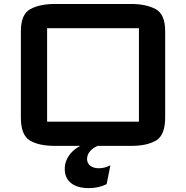

<svg xmlns="http://www.w3.org/2000/svg" viewBox="-20 -727 936 966"><path d="M85 -570Q85 -655.5 132.8 -681.2Q180.5 -707 256 -707H639Q715 -707 763 -681.2Q811 -655.5 811 -570V-136Q811 -47 765.2 -20Q719.5 7 639 7H256Q175.5 7 130.2 -20.2Q85 -47.5 85 -136ZM217 -585V-115Q217 -115 217 -115Q217 -115 217 -115H679Q679 -115 679 -115Q679 -115 679 -115V-585Q679 -585 679 -585Q679 -585 679 -585H217Q217 -585 217 -585Q217 -585 217 -585ZM497 0Q462 6 440 26.5Q418 47 418 72.5Q418 94.5 434.2 107Q450.5 119.5 477.5 119.5Q492 119.5 506.5 115.8Q521 112 535.5 104.5L516.5 199.5Q496.5 209.5 474 214.5Q451.5 219.5 426.5 219.5Q372 219.5 340.2 196.2Q308.5 173 306 130Q303.5 88.5 328.8 53.5Q354 18.5 399 0Z"/></svg>

Font: Science Gothic
Style: Regular
Weight: 400
Designer: Thomas Phinney, Vassil Kateliev, Brandon Buerkle
Foundry: Font Detective LLC
Version: Version 1.018